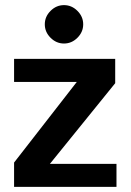

<svg xmlns="http://www.w3.org/2000/svg" viewBox="-20 -730 510 750"><path d="M282.5 -582.5Q260 -560 230 -560Q200 -560 177.5 -582.5Q155 -605 155 -635Q155 -665 177.5 -687.5Q200 -710 230 -710Q260 -710 282.5 -687.5Q305 -665 305 -635Q305 -605 282.5 -582.5ZM35 0V-95L280 -410H35V-500H430V-405L175 -90H435V0Z"/></svg>

Font: Scada
Style: Bold
Weight: 700
Designer: Jovanny Lemonad
Foundry: Jovanny Lemonad
Version: Version 4.100;PS 004.100;hotconv 1.0.88;makeotf.lib2.5.64775